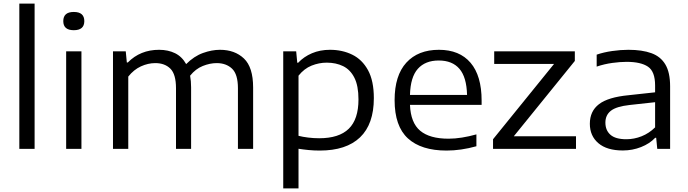

<svg xmlns="http://www.w3.org/2000/svg" viewBox="-20 -828 3828 1068"><path d="M87.5 0V-808H172.5V0Z M348 0V-542.5H433V0ZM390.5 -660Q332 -660 332 -710.5Q332 -761.5 390.5 -761.5Q449 -761.5 449 -710.5Q449 -660 390.5 -660Z M608.5 0V-542.5H679.5L685.5 -480.5H691Q760.5 -551 865 -551Q915 -551 953.8 -532Q992.5 -513 1015.5 -471.5Q1059.5 -515.5 1109 -533.2Q1158.5 -551 1203.5 -551Q1286 -551 1337 -502.5Q1388 -454 1388 -341V0H1303.5V-337Q1303.5 -415 1270.8 -446Q1238 -477 1185.5 -477Q1148 -477 1108 -461Q1068 -445 1037.5 -407Q1043 -377.5 1043 -342V0H959V-337Q959 -415 927.8 -446Q896.5 -477 844 -477Q803.5 -477 763.8 -458.8Q724 -440.5 693.5 -402V0Z M1555.5 220V-542.5H1627.5L1633.5 -479H1638.5Q1670 -512.5 1715.2 -531.8Q1760.5 -551 1815.5 -551Q1884 -551 1939.2 -524Q1994.5 -497 2027 -437.8Q2059.5 -378.5 2059.5 -282Q2059.5 -137.5 1982.8 -64Q1906 9.5 1758.5 9.5Q1726.5 9.5 1696 6.5Q1665.5 3.5 1640.5 -0.5V220ZM1755.5 -59Q1866 -59 1920 -111.8Q1974 -164.5 1974 -275Q1974 -351 1951.2 -395.8Q1928.5 -440.5 1888.8 -460Q1849 -479.5 1797.5 -479.5Q1754.5 -479.5 1713.2 -463Q1672 -446.5 1640.5 -407V-72.5Q1664 -66.5 1694.2 -62.8Q1724.5 -59 1755.5 -59Z M2464 9.5Q2323 9.5 2249 -58.2Q2175 -126 2175 -271Q2175 -408 2240.2 -479.5Q2305.5 -551 2421.5 -551Q2536 -551 2597.5 -478.8Q2659 -406.5 2659 -268.5V-244.5H2260.5Q2264.5 -145 2317.2 -100.8Q2370 -56.5 2475 -56.5Q2511 -56.5 2550 -62.8Q2589 -69 2630 -80.5V-14.5Q2544 9.5 2464 9.5ZM2420.5 -491.5Q2345.5 -491.5 2304.2 -445.2Q2263 -399 2260.5 -300H2578Q2575.5 -398.5 2535.8 -445Q2496 -491.5 2420.5 -491.5Z M2722.5 0V-53.5L3062 -472.5H2729V-542.5H3177.5V-489L2838 -70H3184V0Z M3444.5 9Q3356 9 3308.5 -31.5Q3261 -72 3261 -139.5Q3261 -209.5 3311.8 -248.5Q3362.5 -287.5 3477.5 -298.5L3624 -314.5V-352.5Q3624 -430.5 3584.2 -457.2Q3544.5 -484 3465 -484Q3430 -484 3386 -478Q3342 -472 3299 -457.5V-524Q3338 -537.5 3385.2 -544.2Q3432.5 -551 3475.5 -551Q3552 -551 3603.5 -532.2Q3655 -513.5 3681.2 -469.2Q3707.5 -425 3707.5 -348V0H3636L3630 -61.5H3624.5Q3594 -29 3546 -10Q3498 9 3444.5 9ZM3347.5 -146Q3347.5 -103 3375.8 -78.2Q3404 -53.5 3464 -53.5Q3507.5 -53.5 3549 -70Q3590.5 -86.5 3624 -119.5V-259.5L3482.5 -244Q3409 -236 3378.2 -212Q3347.5 -188 3347.5 -146Z"/></svg>

Font: Encode Sans Exp
Style: Regular
Weight: 400
Width: 7
Designer: Multiple Designers
Foundry: Impallari Type
Version: Version 3.002; ttfautohint (v1.8.3) -l 8 -r 50 -G 200 -x 14 